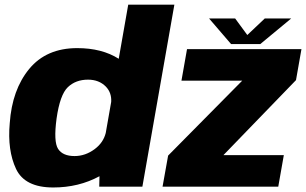

<svg xmlns="http://www.w3.org/2000/svg" viewBox="-20 -805 1320 828"><path d="M408 0H594L732 -785H533L492 -551.5Q419.5 -597.5 313 -597.5Q180 -597.5 106 -507.8Q32 -418 22 -273.5Q11.5 -156.5 49.2 -76.5Q87 3.5 209.5 3.5Q319.5 3.5 409 -45ZM436 -231.5Q425.5 -190 389 -162.5Q348.5 -132 301.5 -132Q250.5 -132 230.5 -163Q210.5 -194 224 -294Q238.5 -396.5 272.5 -429Q306.5 -461.5 359.5 -461.5Q407 -461.5 436.5 -431.5Q462 -405 459.5 -365.5ZM681 0H1180L1204 -136H944L944.5 -137L1256.5 -459.5L1280 -593H786.5L762.5 -457H1024.5L1024 -456.5L705 -134ZM976.5 -615H1102.5L1236 -725.5H1122L1046.5 -654L994 -725.5H881.5Z"/></svg>

Font: Anybody Thin ExtraBold
Style: Italic
Weight: 800
Italic angle: -10°
Version: Version 1.113;gftools[0.9.25]